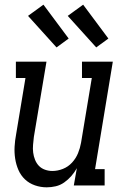

<svg xmlns="http://www.w3.org/2000/svg" viewBox="-20 -794 540 822"><path d="M180 8Q154 8 129.5 -0.5Q105 -9 87 -26Q69 -43 59 -66Q49 -89 45 -114.5Q41 -140 42.5 -166.5Q44 -193 49 -219L89 -460H48V-530H179L125 -208Q123 -191 121.5 -174Q120 -157 122 -141Q124 -125 130 -110Q136 -95 146.5 -84Q157 -73 172.5 -67.5Q188 -62 204 -62Q227 -62 249.5 -71Q272 -80 288.5 -98Q305 -116 314 -138Q323 -160 327 -183L373 -460H331V-530H463L387 -70H428V0H296L309 -74Q299 -56 285.5 -40.5Q272 -25 255 -13Q238 -1 218.5 3.5Q199 8 180 8ZM392 -591 270 -726 336 -774 444 -629ZM222 -591 100 -726 166 -774 274 -629Z"/></svg>

Font: Iosevka Curly Slab Oblique
Style: Regular
Weight: 400
Italic angle: -9°
Monospace: yes
Designer: Belleve Invis
Foundry: Belleve Invis
Version: Version 11.1.0; ttfautohint (v1.8.3)